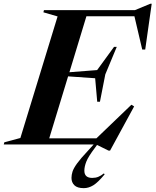

<svg xmlns="http://www.w3.org/2000/svg" viewBox="-66 -769 828 1022"><path d="M383 139.5Q383 178 425 178Q443 178 457.2 172.2Q471.5 166.5 487 154L491 159Q455.5 202 430.8 217.2Q406 232.5 380 232.5Q345.5 232.5 330 217.2Q314.5 202 314.5 178Q314.5 162 320 144.5Q325.5 127 344.2 101Q363 75 402.5 33L432.5 0H-46L-43 -11.5L42.5 -34.5L240.5 -681.5L165 -703.5L168 -715H652L734 -749H741.5L707 -505.5H691L649.5 -682.5H394L303.5 -384.5L451 -396L541 -519.5H555.5L494.5 -373L466 -227.5H451.5L440.5 -352.5L296.5 -362.5L196 -32.5H447L633.5 -211.5L648 -202.5L520 32.5H511.5L450.5 2.5L440 17Q404 64.5 393.5 91.2Q383 118 383 139.5Z"/></svg>

Font: Newsreader Display SemiBold
Style: Italic
Weight: 600
Italic angle: -17°
Designer: Hugues Gentile
Foundry: Production Type
Version: Version 1.001